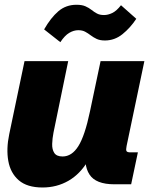

<svg xmlns="http://www.w3.org/2000/svg" viewBox="-20 -789 657 822"><path d="M162.1 13.7Q96.2 13.7 60.5 -17.1Q24.9 -47.9 15.6 -99.6Q6.3 -151.4 19.5 -214.4L85 -527.3H272L209 -221.2Q204.1 -196.3 203.4 -172.9Q202.6 -149.4 212.4 -134.3Q222.2 -119.1 248 -119.1Q287.6 -119.1 315.4 -163.3Q343.3 -207.5 365.2 -312L410.6 -527.3H598.1L522 -164.1Q518.6 -147.9 521.5 -142.3Q524.4 -136.7 538.6 -136.7H570.3L541.5 0H469.7Q390.1 0 363 -42Q335.9 -84 351.1 -154.8L357.9 -187L357.4 -101.6Q323.2 -43.9 273.2 -15.1Q223.1 13.7 162.1 13.7ZM429.2 -615.7Q408.2 -615.7 394 -622.3Q379.9 -628.9 368.4 -637.7Q356.9 -646.5 344.7 -653.1Q332.5 -659.7 314.9 -659.7Q295.9 -659.7 276.6 -648.4Q257.3 -637.2 238.3 -608.4L168.9 -663.1Q197.3 -712.9 229.7 -740.7Q262.2 -768.6 307.6 -768.6Q331.1 -768.6 345.9 -762Q360.8 -755.4 371.8 -746.6Q382.8 -737.8 395 -731.2Q407.2 -724.6 425.3 -724.6Q442.4 -724.6 460.7 -733.4Q479 -742.2 498 -766.6L563.5 -708.5Q537.6 -669.4 504.2 -642.6Q470.7 -615.7 429.2 -615.7Z"/></svg>

Font: Schibsted Grotesk Black
Style: Italic
Weight: 900
Italic angle: -12°
Designer: Bakken & Baeck AS, Henrik Kongsvoll
Foundry: Schibsted ASA
Version: Version 1.100;gftools[0.9.25]